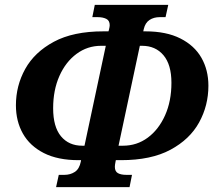

<svg xmlns="http://www.w3.org/2000/svg" viewBox="-20 -749 884 784"><path d="M209 15 220 -35H243Q267 -35 285.5 -47Q304 -59 310 -89L311 -95H301Q216 -95 159 -124Q102 -153 73.5 -203.5Q45 -254 45 -319Q45 -399 83 -467.5Q121 -536 200 -578.5Q279 -621 402 -621H423L425 -628Q428 -640 428 -646Q428 -665 414 -672Q400 -679 379 -679H357L367 -729H667L656 -679H632Q608 -679 590.5 -667.5Q573 -656 567 -630L565 -621H574Q659 -621 716.5 -592Q774 -563 802.5 -513Q831 -463 831 -399Q831 -318 793 -249Q755 -180 676 -137.5Q597 -95 474 -95H453L452 -90Q449 -75 449 -68Q449 -49 461.5 -42Q474 -35 496 -35H519L509 15ZM316 -154H325L412 -562H393Q337 -562 292.5 -529Q248 -496 222.5 -438.5Q197 -381 197 -307Q197 -231 229 -192.5Q261 -154 316 -154ZM464 -154H482Q539 -154 583.5 -187Q628 -220 654 -278Q680 -336 680 -411Q680 -485 647.5 -523.5Q615 -562 560 -562H551Z"/></svg>

Font: Noto Serif Condensed
Style: Bold Italic
Weight: 700
Width: 3
Italic angle: -12°
Designer: Monotype Design Team
Foundry: Monotype Imaging Inc.
Version: Version 2.014